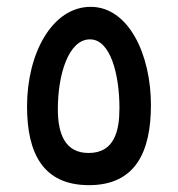

<svg xmlns="http://www.w3.org/2000/svg" viewBox="-20 -541 519 561"><path d="M240 0C377 0 421 -99 421 -234C421 -383 355 -521 245 -521C133 -521 59 -386 59 -230C59 -93 106 0 240 0ZM239 -94C170 -94 149 -150 149 -222C149 -323 180 -426 243 -426C303 -426 329 -323 329 -225C329 -160 315 -94 239 -94Z"/></svg>

Font: Noto Sans Arabic UI XCn Md
Style: Regular
Weight: 500
Width: 2
Designer: Monotype Design Team, Nadine Chahine and Nizar Qandah
Foundry: Monotype Imaging Inc.
Version: Version 2.010